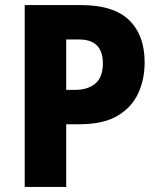

<svg xmlns="http://www.w3.org/2000/svg" viewBox="-20 -734 625 754"><path d="M299 -714Q426 -714 487 -655Q548 -596 548 -489Q548 -422 522.5 -367Q497 -312 441 -279Q385 -246 291 -246H240V0H77V-714ZM290 -579H240V-381H275Q324 -381 354 -405.5Q384 -430 384 -485Q384 -579 290 -579Z"/></svg>

Font: Noto Sans Sinhala SemiCondensed ExtraBold
Style: Regular
Weight: 800
Width: 4
Designer: Jelle Bosma - Monotype Design Team
Foundry: Monotype Imaging Inc.
Version: Version 2.006; ttfautohint (v1.8.4.7-5d5b)